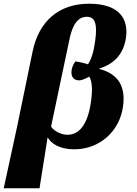

<svg xmlns="http://www.w3.org/2000/svg" viewBox="-65 -788 734 1030"><path d="M-45 222H147L190 -49H192C209 -20 252 13 333 13C471 13 577 -85 595 -217C614 -350 542 -399 468 -418L469 -421C525 -438 596 -479 611 -587C624 -681 581 -768 413 -768C252 -768 144 -676 110 -512L26 -105ZM297 -65C262 -65 223 -86 209 -109L308 -579C325 -660 355 -698 401 -698C448 -698 457 -653 446 -572C438 -513 428 -476 407 -443C383 -451 358 -456 340 -459C327 -443 321 -424 319 -411C314 -375 333 -355 362 -357C374 -357 396 -367 414 -377C430 -350 432 -307 423 -242C407 -127 364 -65 297 -65Z"/></svg>

Font: Noto Serif SemiCondensed Black
Style: Italic
Weight: 900
Width: 4
Italic angle: -12°
Designer: Monotype Design Team
Foundry: Monotype Imaging Inc.
Version: Version 2.014